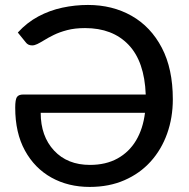

<svg xmlns="http://www.w3.org/2000/svg" viewBox="-20 -748 764 776"><path d="M342.5 7.5Q256 7.5 188 -30.2Q120 -68 80.8 -139.5Q41.5 -211 41.5 -313Q41.5 -345 48.2 -355.5Q55 -366 74 -366H569Q564 -499.5 499.5 -567Q435 -634.5 324 -634.5Q282.5 -634.5 251.2 -626.2Q220 -618 196.8 -606.5Q173.5 -595 156 -584Q142 -575.5 130.8 -570Q119.5 -564.5 110 -564.5Q93 -564.5 84 -577L52 -616.5Q89 -657 134.8 -681.5Q180.5 -706 231.8 -717Q283 -728 335.5 -728Q434.5 -728 512 -684Q589.5 -640 634 -555Q678.5 -470 678.5 -346.5Q678.5 -272.5 655.5 -208Q632.5 -143.5 589 -95.2Q545.5 -47 483.2 -19.8Q421 7.5 342.5 7.5ZM343.5 -81.5Q408 -81.5 455 -107.5Q502 -133.5 530 -180.5Q558 -227.5 566 -292H144.5Q144.5 -197.5 198.5 -139.5Q252.5 -81.5 343.5 -81.5Z"/></svg>

Font: Verano Sans Medium
Style: Regular
Weight: 500
Designer: Lukasz Dziedzic with Adam Twardoch and Botio Nikoltchev
Foundry: tyPoland Lukasz Dziedzic
Version: Version 3.001;December 28, 2019;FontCreator 12.0.0.2547 64-b